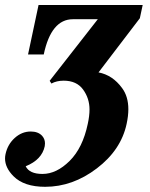

<svg xmlns="http://www.w3.org/2000/svg" viewBox="-77 -508 592 758"><path d="M101.1 229.5Q18.1 229.5 -23.4 188Q-57.1 154.3 -57.1 117.7Q-57.1 109.4 -55.2 100.6Q-46.9 62 -18.8 36.6Q9.3 11.2 44.4 11.2Q73.7 11.2 89.4 28.3Q100.6 41 100.6 58.1Q100.6 63.5 99.6 69.3Q88.4 122.6 24.4 148.4Q39.1 178.7 90.8 178.7Q146 178.7 197.8 127.4Q249.5 76.2 269.5 -19Q276.4 -50.3 276.4 -75.7Q276.4 -119.6 251 -154.5Q225.6 -189.5 174.3 -189.5Q146.5 -189.5 126 -178.2L119.1 -189L309.1 -432.1H210.9Q125 -432.1 95.7 -293H33.7L75.2 -488.3H486.3L475.1 -436L312 -222.2Q367.7 -211.4 404.8 -160.6Q429.7 -127.4 429.7 -76.7Q429.7 -50.3 422.9 -19Q400.9 84 305.4 156.7Q210 229.5 101.1 229.5Z"/></svg>

Font: Munson
Style: Bold Italic
Weight: 700
Italic angle: -12°
Designer: Paul James MIller
Foundry: High-Logic / Made with FontCreator
Version: Version 2.10;May 5, 2019;FontCreator 11.5.0.2430 64-bit